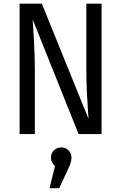

<svg xmlns="http://www.w3.org/2000/svg" viewBox="-20 -708 640 1014"><path d="M395 0 152.5 -605.5Q153 -594 154.8 -567.2Q156.5 -540.5 158.8 -503.8Q161 -467 162.5 -426Q164 -385 164 -345V0H83.5V-688.5H201L447.5 -80.5Q447 -95 444 -133.8Q441 -172.5 438.5 -227.5Q436 -282.5 436 -344V-688.5H516.5V0ZM303.5 70.5Q326 70.5 341.8 85.8Q357.5 101 357.5 124Q357.5 137 354 149.2Q350.5 161.5 342.5 179L292.5 286H241.5L270.5 169Q261 161 255 149.2Q249 137.5 249 124Q249 101 264.8 85.8Q280.5 70.5 303.5 70.5Z"/></svg>

Font: Fast_Mono
Style: Regular
Weight: 400
Monospace: yes
Designer: Carrois Corporate, Edenspiekermann AG, Nikita Prokopov
Foundry: Carrois Corporate, Edenspiekermann AG, Nikita Prokopov
Version: Version 5.002